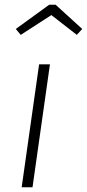

<svg xmlns="http://www.w3.org/2000/svg" viewBox="-20 -795 369 815"><path d="M192 -522 118 0H72L146 -522ZM68 -647 47 -672 189 -775H216L329 -672L306 -647L198 -731Z"/></svg>

Font: Fira Sans ExtraLight
Style: Italic
Weight: 275
Italic angle: -8°
Designer: Carrois Corporate & Edenspiekermann AG
Foundry: Carrois Corporate GbR & Edenspiekermann AG
Version: Version 4.203